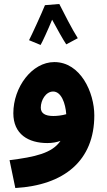

<svg xmlns="http://www.w3.org/2000/svg" viewBox="-20 -715 538 965"><path d="M206 -689C189 -647 140 -540 126 -513L184 -489C193 -504 221 -565 242 -616C265 -573 298 -514 313 -492L371 -523C344 -565 298 -655 278 -695ZM57 230C303 216 454 92 454 -135C454 -250 385 -403 253 -403C140 -403 47 -276 47 -146C47 -40 123 4 218 4C243 4 265 0 284 -7C242 55 156 74 28 90ZM185 -174C185 -211 210 -255 247 -255C288 -255 309 -196 313 -141C292 -135 269 -132 248 -132C206 -132 185 -146 185 -174Z"/></svg>

Font: Noto Sans Arabic UI
Style: Bold
Weight: 700
Designer: Monotype Design Team, Nadine Chahine and Nizar Qandah
Foundry: Monotype Imaging Inc.
Version: Version 2.010